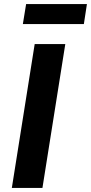

<svg xmlns="http://www.w3.org/2000/svg" viewBox="-20 -921 446 941"><path d="M38 0 150 -705H300L188 0ZM92 -803 108 -901H406L391 -803Z"/></svg>

Font: Nunito Sans 7pt Condensed ExtraBold
Style: Italic
Weight: 800
Width: 3
Italic angle: -9°
Designer: Vernon Adams
Foundry: Vernon Adams
Version: Version 3.101;gftools[0.9.27]